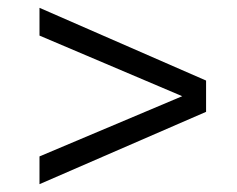

<svg xmlns="http://www.w3.org/2000/svg" viewBox="-20 -497 606 491"><path d="M81 -26V-97L446 -251L81 -406V-477L507 -291V-211Z"/></svg>

Font: Archivo SemiCondensed Light
Style: Regular
Weight: 300
Width: 4
Designer: Hector Gatti
Foundry: Omnibus-Type
Version: Version 2.001